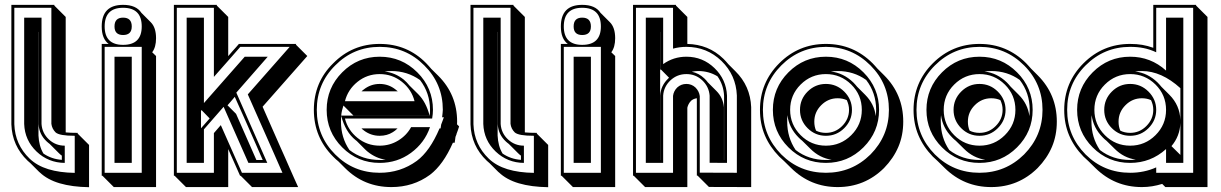

<svg xmlns="http://www.w3.org/2000/svg" viewBox="-20 -717 5083 799"><path d="M237.3 -69.3Q231.4 -73.2 224.6 -80.1L186.5 -118.2Q183.6 -120.6 180.7 -122.8Q177.7 -125 174.8 -127.9Q142.6 -157.7 140.6 -200.7V-584H140.1V-152.8Q141.1 -131.8 146 -113.3Q150.9 -94.7 160.6 -78.1Q194.8 -54.7 237.3 -51.8ZM303.2 -161.1 350.6 -113.8V62Q280.3 61 228.8 45.9Q177.2 30.8 145 0L143.6 -1L106.4 -38.1Q100.6 -42.5 95.2 -47.9Q30.3 -109.9 27.3 -199.7V-696.8H206.1V-693.8L253.4 -646.5V-166Q263.2 -165 275.6 -164.6Q288.1 -164.1 303.2 -164.1ZM249.5 -39.1Q181.2 -39.6 132.1 -86.4Q83 -133.3 80.6 -201.2V-643.6H152.8V-201.2Q155.3 -163.1 183.1 -137Q210.9 -110.8 249.5 -110.8ZM291 -151.9Q227.1 -151.9 211.4 -166Q196.3 -181.2 193.8 -201.7V-684.6H39.6V-200.2Q42.5 -115.2 103.5 -56.6Q134.3 -27.3 181.2 -12.9Q228 1.5 291 2.4Z M605 -626.5 606 -625.5ZM406.2 14.2H403.3V-534.2H432.1Q403.3 -555.7 403.3 -606.9Q403.3 -696.8 492.2 -696.8Q546.9 -696.8 568.4 -663.6L607.4 -624.5Q629.4 -602.5 629.4 -558.1Q629.4 -520.5 613.3 -499.5L629.4 -483.9V61.5H453.6ZM456.5 -39.1V-481H528.3V-39.1ZM492.2 -571.3Q456.5 -571.3 456.5 -606.9Q456.5 -643.6 492.2 -643.6Q528.3 -643.6 528.3 -606.9Q528.3 -571.3 492.2 -571.3ZM492.2 -530.3Q569.8 -530.3 569.8 -606.9Q569.8 -684.6 492.2 -684.6Q415.5 -684.6 415.5 -606.9Q415.5 -530.3 492.2 -530.3ZM569.8 2V-522H415.5V2Z M816.4 -183.1 852.5 -224.1 818.8 -258.8Q816.9 -256.8 816.4 -255.9ZM962.4 -243.2 1046.9 -51.3H1073.2Q1066.4 -66.9 1059.1 -83.5Q1051.8 -100.1 1044.9 -116.2Q1023.9 -164.1 1001.2 -215.3Q978.5 -266.6 957 -314Q949.2 -305.2 941.9 -296.1Q934.6 -287.1 926.8 -278.8ZM929.7 -483.4Q938.5 -494.1 948.2 -504.9Q955.1 -512.2 961.7 -519.8Q968.3 -527.3 974.1 -534.2H1212.9L1210.9 -531.7L1258.8 -483.9L1072.8 -272.9Q1089.4 -235.4 1108.2 -192.4Q1127 -149.4 1146.5 -105.5Q1155.8 -85 1165.8 -62.3Q1175.8 -39.6 1185.5 -17.3Q1195.3 4.9 1204.3 25.1Q1213.4 45.4 1220.7 61.5H1028.8L981.4 14.2H979L929.7 -96.7V61.5H753.9L706.5 14.2H703.6V-696.8H882.3V-693.8L929.7 -646.5ZM756.8 -39.1V-643.6H828.6V-288.1L998.5 -481H1094.2L963.4 -331.5L1092.3 -39.1H1013.7L910.6 -272.5L828.6 -178.7V-39.1ZM870.1 2V-163.1Q878.4 -172.9 885.3 -180.7Q892.1 -188.5 898.9 -196.3L986.8 2H1155.3Q1140.6 -31.7 1122.3 -73.2Q1104 -114.7 1084.7 -158.2Q1065.4 -201.7 1046.4 -244.6Q1027.3 -287.6 1011.2 -324.2L1185.5 -522H980Q954.1 -492.2 926.5 -460.9Q898.9 -429.7 870.1 -397V-684.6H715.8V2Z M1560.1 -51.3Q1566.4 -51.3 1572.5 -51.3Q1578.6 -51.3 1585 -52.2Q1544.4 -58.1 1509.8 -85.9Q1506.8 -88.4 1504.2 -90.8Q1501.5 -93.3 1499 -95.7L1464.4 -130.4Q1461.4 -132.3 1460 -133.8Q1417.5 -167.5 1399.9 -234.9Q1399.4 -229 1399.2 -223.1Q1398.9 -217.3 1398.9 -210.9Q1398.9 -144.5 1434.1 -92.8Q1487.8 -51.3 1560.1 -51.3ZM1608.9 -421.4Q1601.6 -421.4 1594.5 -420.9Q1587.4 -420.4 1580.6 -419.4Q1624 -414.6 1660.2 -385.7Q1672.9 -375 1684.6 -360.4L1720.2 -325.2Q1752.9 -292.5 1767.6 -236.3H1450.7L1409.2 -277.8Q1405.8 -267.6 1403.3 -257.3Q1400.9 -247.1 1399.9 -235.8H1768.1Q1769 -242.7 1769.3 -248.5Q1769.5 -254.4 1769.5 -259.8Q1769.5 -329.6 1728 -383.8Q1674.8 -421.4 1608.9 -421.4ZM1388.2 -45.4Q1377.4 -53.7 1366.2 -65.4Q1286.1 -145.5 1286.1 -259.8Q1286.1 -374.5 1366.2 -453.1Q1445.8 -534.2 1560.1 -534.2Q1674.8 -534.2 1753.9 -453.6Q1759.3 -447.8 1764.6 -442.1Q1770 -436.5 1774.9 -430.2L1803.2 -402.3Q1882.3 -323.7 1882.3 -210.9Q1882.3 -207.5 1882.1 -204.8Q1881.8 -202.1 1881.8 -199.7L1890.6 -190.9Q1887.7 -181.2 1884.8 -173.3Q1881.8 -165.5 1879.4 -158.7H1879.9Q1878.9 -156.2 1877.7 -153.1Q1876.5 -149.9 1875.5 -147.5Q1875 -142.6 1873.8 -134.8Q1872.6 -127 1872.1 -123H1864.7Q1824.7 -31.7 1769.5 10.3Q1699.7 61.5 1608.9 61.5Q1495.1 61.5 1416 -17.6ZM1484.4 -336.9Q1486.8 -339.4 1488.8 -340.8Q1490.7 -342.3 1493.2 -344.2Q1522.5 -367.7 1560.1 -367.7Q1597.2 -367.7 1626.5 -344.2Q1631.3 -340.3 1635.3 -336.9ZM1614.7 -167Q1590.8 -151.9 1560.1 -151.9Q1522.9 -151.9 1493.2 -174.8H1493.7Q1488.3 -178.2 1484.4 -182.6H1634.3Q1624 -172.4 1614.7 -167ZM1705.1 -295.9Q1692.9 -344.2 1652.6 -376.5Q1612.3 -408.7 1560.1 -408.7Q1507.8 -408.7 1467.8 -376.5Q1427.7 -344.2 1415.5 -295.9ZM1560.1 -39.1Q1468.8 -39.1 1404.1 -103.8Q1339.4 -168.5 1339.4 -259.8Q1339.4 -351.1 1404.1 -416Q1468.8 -481 1560.1 -481Q1651.4 -481 1716.6 -416Q1781.7 -351.1 1781.7 -259.8Q1781.7 -242.7 1778.3 -223.6H1415.5Q1427.7 -175.3 1467.8 -143.1Q1507.8 -110.8 1560.1 -110.8Q1602.1 -110.8 1637 -132.1Q1671.9 -153.3 1690.9 -188H1769.5Q1747.1 -122.6 1690.2 -80.8Q1633.3 -39.1 1560.1 -39.1ZM1560.1 2Q1646.5 2 1714.4 -47.4Q1769 -87.9 1809.1 -182.6H1813.5L1815.9 -198.7Q1818.4 -206.1 1821.5 -213.4Q1824.7 -220.7 1827.1 -229H1819.8Q1820.8 -238.8 1821.8 -246.6Q1822.8 -254.4 1822.8 -259.8Q1822.8 -368.7 1745.6 -444.8Q1669.4 -522 1560.1 -522Q1451.2 -522 1375 -444.8Q1298.3 -368.7 1298.3 -259.8Q1298.3 -150.9 1375 -74.2Q1451.2 2 1560.1 2Z M2147.9 -69.3Q2142.1 -73.2 2135.3 -80.1L2097.2 -118.2Q2094.2 -120.6 2091.3 -122.8Q2088.4 -125 2085.4 -127.9Q2053.2 -157.7 2051.3 -200.7V-584H2050.8V-152.8Q2051.8 -131.8 2056.6 -113.3Q2061.5 -94.7 2071.3 -78.1Q2105.5 -54.7 2147.9 -51.8ZM2213.9 -161.1 2261.2 -113.8V62Q2190.9 61 2139.4 45.9Q2087.9 30.8 2055.7 0L2054.2 -1L2017.1 -38.1Q2011.2 -42.5 2005.9 -47.9Q1940.9 -109.9 1938 -199.7V-696.8H2116.7V-693.8L2164.1 -646.5V-166Q2173.8 -165 2186.3 -164.6Q2198.7 -164.1 2213.9 -164.1ZM2160.2 -39.1Q2091.8 -39.6 2042.7 -86.4Q1993.7 -133.3 1991.2 -201.2V-643.6H2063.5V-201.2Q2065.9 -163.1 2093.8 -137Q2121.6 -110.8 2160.2 -110.8ZM2201.7 -151.9Q2137.7 -151.9 2122.1 -166Q2106.9 -181.2 2104.5 -201.7V-684.6H1950.2V-200.2Q1953.1 -115.2 2014.2 -56.6Q2044.9 -27.3 2091.8 -12.9Q2138.7 1.5 2201.7 2.4Z M2515.6 -626.5 2516.6 -625.5ZM2316.9 14.2H2314V-534.2H2342.8Q2314 -555.7 2314 -606.9Q2314 -696.8 2402.8 -696.8Q2457.5 -696.8 2479 -663.6L2518.1 -624.5Q2540 -602.5 2540 -558.1Q2540 -520.5 2523.9 -499.5L2540 -483.9V61.5H2364.3ZM2367.2 -39.1V-481H2439V-39.1ZM2402.8 -571.3Q2367.2 -571.3 2367.2 -606.9Q2367.2 -643.6 2402.8 -643.6Q2439 -643.6 2439 -606.9Q2439 -571.3 2402.8 -571.3ZM2402.8 -530.3Q2480.5 -530.3 2480.5 -606.9Q2480.5 -684.6 2402.8 -684.6Q2326.2 -684.6 2326.2 -606.9Q2326.2 -530.3 2402.8 -530.3ZM2480.5 2V-522H2326.2V2Z M2727.1 -51.3H2727.5V-318.8Q2728.5 -340.8 2737.3 -358.6Q2746.1 -376.5 2761.7 -391.1L2764.2 -393.6L2730 -428.2Q2729 -427.7 2727.5 -426.3V-584H2727.1ZM2992.7 -51.3H2993.2V-318.4Q2991.2 -363.3 2965.8 -399.4Q2929.7 -421.4 2885.3 -421.4Q2872.6 -421.4 2858.9 -418.5Q2887.7 -412.6 2910.6 -391.1Q2915 -387.2 2918.7 -382.8Q2922.4 -378.4 2925.8 -374L2961.4 -338.4Q2988.8 -311 2992.7 -270.5ZM2840.3 -534.2Q2883.8 -533.2 2921.4 -518.1Q2959 -502.9 2990.7 -472.2Q2996.1 -466.8 3001.2 -461.2Q3006.3 -455.6 3011.2 -449.7L3040 -420.9Q3102.5 -359.4 3106 -271V61.5L2930.2 61L2882.8 13.7H2879.9V-308.1Q2864.7 -306.2 2854.5 -296.4H2855Q2849.1 -290.5 2845.5 -283.2Q2841.8 -275.9 2840.3 -268.6V61.5H2664.6L2617.2 14.2H2614.3V-696.8H2793V-693.8L2840.3 -646.5ZM2667.5 -39.1V-643.6H2739.7V-450.2Q2782.7 -481 2836.4 -481Q2904.3 -481 2953.4 -433.6Q3002.4 -386.2 3005.4 -318.8V-39.1L2933.1 -39.6V-318.8Q2930.2 -356.4 2902.6 -382.6Q2875 -408.7 2836.4 -408.7Q2797.9 -408.7 2770 -382.6Q2742.2 -356.4 2739.7 -318.8V-39.1ZM2780.8 2V-317.9Q2783.2 -337.9 2798.3 -353Q2814.5 -367.7 2836.4 -367.7Q2857.9 -367.7 2874 -353Q2889.6 -337.4 2892.1 -316.9V1.5L3046.4 2V-319.8Q3043 -404.3 2982.4 -463.4Q2921.4 -522 2836.4 -522Q2807.6 -522 2780.8 -514.6V-684.6H2626.5V2Z M3417 -51.3Q3423.3 -51.3 3429.2 -51.5Q3435.1 -51.8 3440.9 -52.2Q3390.6 -59.6 3352.5 -97.7L3318.4 -131.3Q3310.1 -137.7 3302.7 -145.5Q3263.2 -185.5 3256.8 -237.8Q3255.9 -231 3255.9 -224.4Q3255.9 -217.8 3255.9 -210.9Q3255.9 -144.5 3291 -92.8Q3344.7 -51.3 3417 -51.3ZM3580.1 -322.8Q3618.2 -284.7 3624.5 -233.9Q3626 -246.1 3626 -259.8Q3626 -330.6 3584.5 -384.3Q3532.7 -421.4 3465.8 -421.4Q3458.5 -421.4 3451.4 -420.9Q3444.3 -420.4 3437.5 -419.4Q3489.7 -413.6 3530.8 -374Q3535.2 -369.6 3539.1 -365.2Q3543 -360.8 3546.9 -356ZM3417 -164.1Q3456.1 -164.1 3484.4 -192.4Q3513.2 -221.2 3513.2 -259.8Q3513.2 -271 3510.7 -280.8Q3508.3 -290.5 3503.9 -300.3Q3486.8 -308.1 3465.8 -308.1Q3426.3 -308.1 3397.5 -279.3Q3368.7 -250.5 3368.7 -210.9Q3368.7 -189.9 3376 -173.3Q3394 -164.1 3417 -164.1ZM3243.2 -46.4Q3232.9 -55.2 3222.7 -65.4Q3183.1 -106 3162.8 -154.1Q3142.6 -202.1 3142.6 -259.8Q3142.6 -373.5 3222.7 -453.6Q3303.2 -534.2 3417 -534.2Q3530.8 -534.2 3611.3 -453.6Q3616.7 -448.2 3621.6 -442.6Q3626.5 -437 3631.3 -431.6L3659.2 -403.8Q3738.8 -324.2 3738.8 -210.9Q3738.8 -153.8 3718.5 -106Q3698.2 -58.1 3658.7 -17.6Q3578.6 61.5 3465.8 61.5Q3353 61.5 3272.5 -17.6ZM3417 -39.1Q3325.7 -39.1 3261 -103.8Q3196.3 -168.5 3196.3 -259.8Q3196.3 -351.1 3261 -416Q3325.7 -481 3417 -481Q3508.3 -481 3573.2 -416Q3638.2 -351.1 3638.2 -259.8Q3638.2 -168.5 3573.2 -103.8Q3508.3 -39.1 3417 -39.1ZM3417 -110.8Q3478.5 -110.8 3522.5 -154.5Q3566.4 -198.2 3566.4 -259.8Q3566.4 -321.8 3522.5 -365.2Q3478.5 -408.7 3417 -408.7Q3355.5 -408.7 3311.8 -365.2Q3268.1 -321.8 3268.1 -259.8Q3268.1 -198.2 3311.8 -154.5Q3355.5 -110.8 3417 -110.8ZM3417 -151.9Q3372.6 -151.9 3340.8 -183.6Q3309.1 -215.3 3309.1 -259.8Q3309.1 -304.2 3340.8 -335.9Q3372.6 -367.7 3417 -367.7Q3461.4 -367.7 3493.2 -335.9Q3525.4 -303.7 3525.4 -259.8Q3525.4 -215.8 3493.2 -183.6Q3461.4 -151.9 3417 -151.9ZM3417 2Q3525.4 2 3602.5 -74.2Q3679.2 -151.9 3679.2 -259.8Q3679.2 -368.2 3602.5 -444.8Q3525.4 -522 3417 -522Q3308.6 -522 3231.4 -444.8Q3154.8 -368.2 3154.8 -259.8Q3154.8 -151.9 3231.4 -74.2Q3308.1 2 3417 2Z M4056.2 -51.3Q4062.5 -51.3 4068.4 -51.5Q4074.2 -51.8 4080.1 -52.2Q4029.8 -59.6 3991.7 -97.7L3957.5 -131.3Q3949.2 -137.7 3941.9 -145.5Q3902.3 -185.5 3896 -237.8Q3895 -231 3895 -224.4Q3895 -217.8 3895 -210.9Q3895 -144.5 3930.2 -92.8Q3983.9 -51.3 4056.2 -51.3ZM4219.2 -322.8Q4257.3 -284.7 4263.7 -233.9Q4265.1 -246.1 4265.1 -259.8Q4265.1 -330.6 4223.6 -384.3Q4171.9 -421.4 4105 -421.4Q4097.7 -421.4 4090.6 -420.9Q4083.5 -420.4 4076.7 -419.4Q4128.9 -413.6 4169.9 -374Q4174.3 -369.6 4178.2 -365.2Q4182.1 -360.8 4186 -356ZM4056.2 -164.1Q4095.2 -164.1 4123.5 -192.4Q4152.3 -221.2 4152.3 -259.8Q4152.3 -271 4149.9 -280.8Q4147.5 -290.5 4143.1 -300.3Q4126 -308.1 4105 -308.1Q4065.4 -308.1 4036.6 -279.3Q4007.8 -250.5 4007.8 -210.9Q4007.8 -189.9 4015.1 -173.3Q4033.2 -164.1 4056.2 -164.1ZM3882.3 -46.4Q3872.1 -55.2 3861.8 -65.4Q3822.3 -106 3802 -154.1Q3781.7 -202.1 3781.7 -259.8Q3781.7 -373.5 3861.8 -453.6Q3942.4 -534.2 4056.2 -534.2Q4169.9 -534.2 4250.5 -453.6Q4255.9 -448.2 4260.7 -442.6Q4265.6 -437 4270.5 -431.6L4298.3 -403.8Q4377.9 -324.2 4377.9 -210.9Q4377.9 -153.8 4357.7 -106Q4337.4 -58.1 4297.9 -17.6Q4217.8 61.5 4105 61.5Q3992.2 61.5 3911.6 -17.6ZM4056.2 -39.1Q3964.8 -39.1 3900.1 -103.8Q3835.4 -168.5 3835.4 -259.8Q3835.4 -351.1 3900.1 -416Q3964.8 -481 4056.2 -481Q4147.5 -481 4212.4 -416Q4277.3 -351.1 4277.3 -259.8Q4277.3 -168.5 4212.4 -103.8Q4147.5 -39.1 4056.2 -39.1ZM4056.2 -110.8Q4117.7 -110.8 4161.6 -154.5Q4205.6 -198.2 4205.6 -259.8Q4205.6 -321.8 4161.6 -365.2Q4117.7 -408.7 4056.2 -408.7Q3994.6 -408.7 3950.9 -365.2Q3907.2 -321.8 3907.2 -259.8Q3907.2 -198.2 3950.9 -154.5Q3994.6 -110.8 4056.2 -110.8ZM4056.2 -151.9Q4011.7 -151.9 3980 -183.6Q3948.2 -215.3 3948.2 -259.8Q3948.2 -304.2 3980 -335.9Q4011.7 -367.7 4056.2 -367.7Q4100.6 -367.7 4132.3 -335.9Q4164.6 -303.7 4164.6 -259.8Q4164.6 -215.8 4132.3 -183.6Q4100.6 -151.9 4056.2 -151.9ZM4056.2 2Q4164.6 2 4241.7 -74.2Q4318.4 -151.9 4318.4 -259.8Q4318.4 -368.2 4241.7 -444.8Q4164.6 -522 4056.2 -522Q3947.8 -522 3870.6 -444.8Q3793.9 -368.2 3793.9 -259.8Q3793.9 -151.9 3870.6 -74.2Q3947.3 2 4056.2 2Z M4892.1 -72.3V-205.1Q4890.1 -150.4 4855 -108.9ZM4683.1 -51.3Q4694.8 -51.3 4706.5 -52.7Q4656.2 -60.1 4618.7 -97.7L4584.5 -131.3Q4576.2 -137.7 4568.8 -145.5Q4529.3 -185.5 4522.9 -237.8Q4522 -231 4522 -224.4Q4522 -217.8 4522 -210.9Q4522 -144.5 4557.1 -92.8Q4610.8 -51.3 4683.1 -51.3ZM4846.2 -322.8Q4890.1 -278.8 4892.1 -217.3V-350.1Q4813.5 -421.4 4731.9 -421.4Q4724.6 -421.4 4717.5 -420.9Q4710.4 -420.4 4703.6 -419.4Q4755.9 -413.6 4796.9 -374Q4801.3 -369.6 4805.2 -365.2Q4809.1 -360.8 4813 -356ZM4683.1 -164.1Q4722.2 -164.1 4750.5 -192.4Q4779.3 -221.2 4779.3 -259.8Q4779.3 -271 4776.9 -280.8Q4774.4 -290.5 4770 -300.3Q4752.9 -308.1 4731.9 -308.1Q4692.4 -308.1 4663.6 -279.3Q4634.8 -250.5 4634.8 -210.9Q4634.8 -189.9 4642.1 -173.3Q4660.2 -164.1 4683.1 -164.1ZM4509.3 -46.4Q4499 -55.2 4488.8 -65.4Q4449.2 -106 4429 -154.1Q4408.7 -202.1 4408.7 -259.8Q4408.7 -373.5 4488.8 -453.6Q4569.3 -534.2 4683.1 -534.2Q4710.4 -534.2 4733.4 -530.3Q4756.3 -526.4 4779.3 -518.1V-696.8H4957.5V-693.8L5004.9 -646.5V61.5H4829.6L4816.4 48.3Q4795.9 54.7 4774.9 58.1Q4753.9 61.5 4731.9 61.5Q4619.1 61.5 4538.6 -17.6ZM4683.1 -39.1Q4591.8 -39.1 4527.1 -103.8Q4462.4 -168.5 4462.4 -259.8Q4462.4 -351.1 4527.1 -416Q4591.8 -481 4683.1 -481Q4768.6 -481 4832.5 -423.3V-643.6H4904.3V-39.1H4832.5V-96.7Q4768.6 -39.1 4683.1 -39.1ZM4683.1 -110.8Q4744.6 -110.8 4788.6 -154.5Q4832.5 -198.2 4832.5 -259.8Q4832.5 -321.8 4788.6 -365.2Q4744.6 -408.7 4683.1 -408.7Q4621.6 -408.7 4577.9 -365.2Q4534.2 -321.8 4534.2 -259.8Q4534.2 -198.2 4577.9 -154.5Q4621.6 -110.8 4683.1 -110.8ZM4683.1 -151.9Q4638.7 -151.9 4606.9 -183.6Q4575.2 -215.3 4575.2 -259.8Q4575.2 -304.2 4606.9 -335.9Q4638.7 -367.7 4683.1 -367.7Q4727.5 -367.7 4759.3 -335.9Q4791.5 -303.7 4791.5 -259.8Q4791.5 -215.8 4759.3 -183.6Q4727.5 -151.9 4683.1 -151.9ZM4683.1 2Q4741.7 2 4791.5 -20.5V2H4945.3V-684.6H4791.5V-499.5Q4765.1 -511.7 4739.5 -516.8Q4713.9 -522 4683.1 -522Q4574.7 -522 4497.6 -444.8Q4420.9 -368.2 4420.9 -259.8Q4420.9 -151.9 4497.6 -74.2Q4574.2 2 4683.1 2Z"/></svg>

Font: Gondrin
Style: Regular
Weight: 400
Designer: Peter Wiegel, original typeface by Carl Albert Fahrenwaldt 1901
Foundry: Peter Wiegel
Version: Version 1.000 2010 initial release